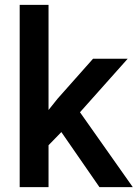

<svg xmlns="http://www.w3.org/2000/svg" viewBox="-20 -770 566 790"><path d="M389.2 0H526.4L309.1 -308.1L505.4 -528.3H362.8L216.8 -363.8L179.7 -317.4V-750H61V0H179.7V-172.4L232.4 -226.6Z"/></svg>

Font: Shabnam Medium
Style: Regular
Weight: 500
Foundry: DejaVu fonts team - Redesigned by Saber Rastikerdar - Based on Vazir font
Version: Version 5.0.1